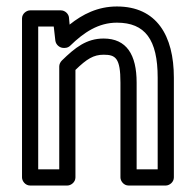

<svg xmlns="http://www.w3.org/2000/svg" viewBox="-20 -548 600 593"><path d="M98 -25V-466H146L151 -422C153 -409 165 -400 176 -400H180C187 -400 193 -403 197 -407C239 -448 284 -478 341 -478C428 -478 467 -426 467 -308V-25H402V-293C402 -379 371 -429 300 -429C247 -429 212 -401 171 -361C166 -356 163 -349 163 -343V-25ZM48 0C48 11 58 25 73 25H188C199 25 213 15 213 0V-332C248 -366 269 -379 300 -379C337 -379 352 -369 352 -293V0C352 11 362 25 377 25H492C503 25 517 15 517 0V-308C517 -438 464 -528 341 -528C282 -528 235 -504 195 -472L193 -494C192 -505 181 -516 168 -516H73C62 -516 48 -506 48 -491Z"/></svg>

Font: Falling Sky
Style: Ou
Weight: 400
Designer: Paul D. Hunt
Foundry: Adobe Systems Incorporated
Version: Version 1.02